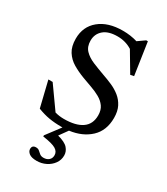

<svg xmlns="http://www.w3.org/2000/svg" viewBox="-232 -800 1011 1165"><g transform="rotate(30 273.5 -218.0)"><path d="M224.5 265Q188 265 171.2 251.8Q154.5 238.5 154.5 222Q154.5 195.5 182 195.5Q196.5 195.5 205.5 203.5Q214.5 211.5 224.5 219.8Q234.5 228 251.5 228Q274 228 288.2 215.5Q302.5 203 302.5 181.5Q302.5 156 277.8 141Q253 126 186 116.5V108.5L259.5 11Q256.5 11 254 11Q204 11 165 4.2Q126 -2.5 83.5 -19L40 -198.5H70L178 -46.5Q208 -38 241 -38Q323 -38 367 -68.5Q411 -99 411 -160.5Q411 -197.5 393.8 -221.8Q376.5 -246 348 -262Q319.5 -278 285.8 -289.8Q252 -301.5 219.5 -314Q175.5 -330.5 139.5 -352Q103.5 -373.5 81.8 -407.8Q60 -442 60 -496.5Q60 -581 120.8 -631Q181.5 -681 284.5 -681Q339.5 -681 386.5 -666.5L435.5 -701H447L480.5 -476L456 -471L375.5 -606.5Q330 -635 274 -635Q210 -635 176.8 -606.2Q143.5 -577.5 143.5 -531Q143.5 -488.5 167.8 -463.5Q192 -438.5 231 -422.2Q270 -406 314.5 -390Q348 -378.5 381.2 -364Q414.5 -349.5 441.8 -327.8Q469 -306 485.5 -274Q502 -242 502 -195Q502 -106.5 447 -55Q392 -3.5 303.5 8L261.5 66.5Q314.5 80.5 334.2 103Q354 125.5 354 153.5Q354 185 336 210.2Q318 235.5 288.5 250.2Q259 265 224.5 265Z"/></g></svg>

Font: Newsreader Text Medium
Style: Regular
Weight: 500
Designer: Hugues Gentile
Foundry: Production Type
Version: Version 1.001